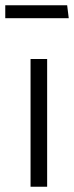

<svg xmlns="http://www.w3.org/2000/svg" viewBox="-51 -709 281 729"><path d="M128 0V-485H65V0ZM-31 -640H210L204 -689H-31Z"/></svg>

Font: Catamaran Light
Style: Regular
Weight: 300
Designer: Pria Ravichandran
Version: Version 2.000